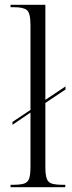

<svg xmlns="http://www.w3.org/2000/svg" viewBox="-20 -780 299 800"><path d="M24 0V-10H33Q64 -10 80 -15Q96 -20 101.5 -36Q107 -52 107 -85V-311L32 -260V-272L107 -322V-675Q107 -725 92.5 -737.5Q78 -750 39 -750H24V-760H169V-364L253 -420V-407L169 -351V-85Q169 -53 174.5 -36.5Q180 -20 196 -15Q212 -10 243 -10H252V0Z"/></svg>

Font: Noto Serif Display Condensed Light
Style: Regular
Weight: 300
Width: 3
Designer: Monotype Design Team
Foundry: Monotype Imaging Inc.
Version: Version 2.009